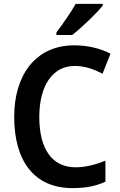

<svg xmlns="http://www.w3.org/2000/svg" viewBox="-20 -957 616 987"><path d="M508 -928V-937H369C344 -892 302 -833 270 -790V-777H351C399 -814 478 -890 508 -928ZM364 -618C418 -618 465 -600 507 -578L548 -681C492 -710 427 -724 362 -724C162 -724 53 -570 53 -357C53 -131 154 10 353 10C420 10 472 0 522 -23V-131C473 -112 424 -97 369 -97C246 -97 182 -193 182 -356C182 -513 248 -618 364 -618Z"/></svg>

Font: Noto Sans Lao Looped SemiCondensed SemiBold
Style: Regular
Weight: 600
Width: 4
Designer: Mark Frömberg, Ben Mitchell
Foundry: The Fontpad Ltd
Version: Version 1.002